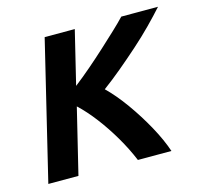

<svg xmlns="http://www.w3.org/2000/svg" viewBox="-82 -612 738 702"><g transform="rotate(-15 286.5 -261.0)"><path d="M18 0 144 -522H258L209 -320Q240 -344 272.5 -372Q305 -400 335 -427.5Q365 -455 391 -479.5Q417 -504 434 -522H573Q549 -495 517.5 -463Q486 -431 450 -399Q414 -367 377.5 -336.5Q341 -306 307 -281Q342 -247 377 -198Q412 -149 440.5 -97Q469 -45 484 0H357Q338 -46 311 -92Q284 -138 253.5 -178Q223 -218 192 -247L132 0Z"/></g></svg>

Font: Ubuntu Sans SemiBold
Style: Italic
Weight: 600
Italic angle: -13.5°
Designer: Dalton Maag Ltd
Foundry: Dalton Maag Ltd
Version: Version 1.006